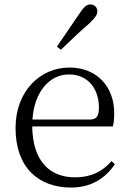

<svg xmlns="http://www.w3.org/2000/svg" viewBox="-20 -830 581 864"><path d="M236 -620 254 -606C297 -647 338 -687 379 -722C407 -748 418 -763 418 -779C418 -799 403 -810 387 -810C370 -810 357 -799 337 -768C304 -719 270 -670 236 -620ZM300 14C388 14 453 -26 497 -91L482 -105C440 -57 388 -32 318 -32C206 -32 127 -102 125 -261H488C492 -277 494 -297 494 -321C494 -438 418 -526 292 -526C161 -526 50 -420 50 -254C50 -74 155 14 300 14ZM126 -292C134 -418 204 -495 290 -495C376 -495 425 -431 425 -346C425 -309 416 -292 383 -292Z"/></svg>

Font: Noto Serif CJK KR Light
Style: Regular
Weight: 300
Designer: Ryoko NISHIZUKA 西塚涼子 (kana & ideographs); Frank Grießhammer (Latin, Greek & Cyrillic); Wenlong ZHANG 张文龙 (bopomofo); San
Foundry: Adobe
Version: Version 2.001;hotconv 1.1.0;makeotfexe 2.6.0